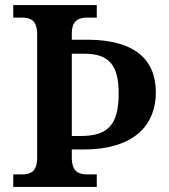

<svg xmlns="http://www.w3.org/2000/svg" viewBox="-20 -734 665 754"><path d="M32 0H360V-49H326C291 -49 263 -57 262 -113V-147H307C516 -147 592 -251 592 -371C592 -502 507 -576 329 -578H262V-601C262 -657 291 -665 326 -665H360V-714H32V-665H63C98 -665 126 -657 126 -598V-116C126 -57 98 -49 63 -49H32ZM262 -200V-523H312C410 -523 446 -476 446 -367C446 -244 404 -200 297 -200Z"/></svg>

Font: Noto Serif Semi
Style: Regular
Weight: 600
Designer: Monotype Design Team
Foundry: Monotype Imaging Inc.
Version: Version 1.002